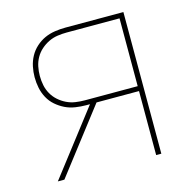

<svg xmlns="http://www.w3.org/2000/svg" viewBox="-83 -600 667 681"><g transform="rotate(-15 250.0 -260.0)"><path d="M72 0H48L229 -235H215Q196 -235 176 -238Q156 -241 138.5 -249.5Q121 -258 106 -271Q91 -284 81.5 -301.5Q72 -319 68 -338.5Q64 -358 64 -378Q64 -397 68 -416.5Q72 -436 81.5 -453.5Q91 -471 106 -484.5Q121 -498 138.5 -506Q156 -514 176 -517Q196 -520 215 -520H428V0H409V-235H253ZM409 -253V-502H215Q198 -502 181 -499.5Q164 -497 148.5 -489.5Q133 -482 120 -470.5Q107 -459 98.5 -444Q90 -429 86.5 -412Q83 -395 83 -378Q83 -360 86.5 -343Q90 -326 98.5 -311Q107 -296 120 -284.5Q133 -273 148.5 -265.5Q164 -258 181 -255.5Q198 -253 215 -253Z"/></g></svg>

Font: Iosevka Thin
Style: Regular
Weight: 100
Monospace: yes
Designer: Belleve Invis
Foundry: Belleve Invis
Version: Version 32.5.0; ttfautohint (v1.8.4)